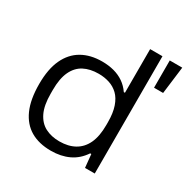

<svg xmlns="http://www.w3.org/2000/svg" viewBox="-166 -868 1001 1025"><g transform="rotate(30 334.0 -355.5)"><path d="M282 12Q208 12 156.5 -18Q105 -48 77.5 -109.5Q50 -171 50 -266Q50 -358 78 -418Q106 -478 158 -508Q210 -538 282 -538Q322 -538 355.5 -529Q389 -520 416 -501.5Q443 -483 463 -454H470V-723H546V0H486L478 -81H471Q439 -33 391 -10.5Q343 12 282 12ZM296 -54Q351 -54 390 -76Q429 -98 449.5 -142Q470 -186 470 -255V-272Q470 -329 456.5 -368Q443 -407 419.5 -429.5Q396 -452 365 -462Q334 -472 299 -472Q246 -472 208 -452Q170 -432 149.5 -388.5Q129 -345 129 -274V-252Q129 -180 150 -136.5Q171 -93 208.5 -73.5Q246 -54 296 -54ZM591 -555V-723H668L647 -555Z"/></g></svg>

Font: Archivo SemiExpanded Light
Style: Regular
Weight: 300
Width: 6
Designer: Hector Gatti
Foundry: Omnibus-Type
Version: Version 2.001